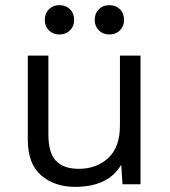

<svg xmlns="http://www.w3.org/2000/svg" viewBox="-20 -716 659 746"><path d="M252 -598Q236 -582 211 -582Q186 -582 170 -598Q154 -614 154 -639Q154 -664 170 -680Q186 -696 211 -696Q236 -696 252 -680Q268 -664 268 -639Q268 -614 252 -598ZM446 -598Q430 -582 405 -582Q380 -582 364 -598Q348 -614 348 -639Q348 -664 364 -680Q380 -696 405 -696Q430 -696 446 -680Q462 -664 462 -639Q462 -614 446 -598ZM446 -500H526V0H456L451 -76Q401 10 272 10Q191 10 139.5 -35Q88 -80 88 -173V-500H168V-194Q168 -121 198 -90.5Q228 -60 286 -60Q355 -60 400.5 -102Q446 -144 446 -228Z"/></svg>

Font: Work Sans
Style: Regular
Weight: 400
Designer: Wei Huang
Foundry: Wei Huang
Version: Version 1.032;PS 001.032;hotconv 1.0.70;makeotf.lib2.5.58329